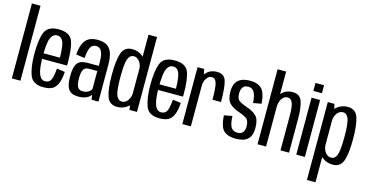

<svg xmlns="http://www.w3.org/2000/svg" viewBox="-94 -1254 3753 1943"><g transform="rotate(15 1782.5 -282.0)"><path d="M39.5 0H129.5V-785H39.5Z M370.5 4V-59Q326.5 -59 305.5 -114.5Q283.5 -169 283.5 -300Q283.5 -442.5 306 -490.5Q328.5 -539 371 -539Q415.5 -539 435.5 -492Q453.5 -447.5 455.5 -328.5H274V-270H545Q546 -285 546 -300.5Q546 -452.5 517 -527.5Q486.5 -602.5 371 -602.5Q257.5 -602.5 226.5 -527Q195 -451.5 195 -300Q195 -163 226 -79Q255.5 4 370.5 4ZM370.5 -59V4Q430.5 4 465 -16Q499 -36 517.5 -83Q536 -129.5 540 -202L455 -214Q451 -165.5 442 -126Q433 -87 414.5 -73Q396 -59 370.5 -59Z M741 4Q767.5 4 788.8 -1.2Q810 -6.5 826 -15Q842 -23.5 852.2 -33Q862.5 -42.5 866.5 -51.5L875 0H947V-382.5Q947 -466.5 928 -514.2Q909 -562 871.8 -582Q834.5 -602 777.5 -602Q741 -602 711.5 -592.2Q682 -582.5 660 -560.2Q638 -538 624.2 -499.2Q610.5 -460.5 606.5 -402.5L697 -389.5Q701 -446.5 711.2 -478.5Q721.5 -510.5 738.2 -524Q755 -537.5 777.5 -537.5Q803 -537.5 820.5 -523.2Q838 -509 847.2 -475.5Q856.5 -442 856.5 -384V-350H736Q703 -350 678 -342Q653 -334 636.5 -314.5Q620 -295 611.8 -261Q603.5 -227 603.5 -174.5Q603.5 -119 612.5 -83.8Q621.5 -48.5 639.2 -29.5Q657 -10.5 682.2 -3.2Q707.5 4 741 4ZM764 -59Q749.5 -59 736.8 -63.8Q724 -68.5 714.5 -81.2Q705 -94 700 -117.2Q695 -140.5 695 -178Q695 -215.5 700.5 -239Q706 -262.5 715.5 -274.8Q725 -287 738.5 -291.5Q752 -296 767.5 -296H855.5V-107.5Q851 -96.5 838.8 -85Q826.5 -73.5 807.5 -66.2Q788.5 -59 764 -59Z M1271 0H1350.5V-785H1261V-77ZM1142 3Q1207 3 1254.2 -36.8Q1301.5 -76.5 1301.5 -130.5L1261 -175.5Q1261 -129.5 1235.8 -95.2Q1210.5 -61 1175 -61Q1136 -61 1116.5 -107Q1097 -153 1097 -299Q1097 -445 1116.5 -490.8Q1136 -536.5 1175 -536.5Q1210.5 -536.5 1235.8 -502.8Q1261 -469 1261 -423.5L1301.5 -467Q1301.5 -521.5 1254.2 -561.5Q1207 -601.5 1142 -601.5Q1060 -601.5 1033.5 -526.2Q1007 -451 1007 -299Q1007 -148 1033.5 -72.5Q1060 3 1142 3Z M1585.5 4V-59Q1541.5 -59 1520.5 -114.5Q1498.5 -169 1498.5 -300Q1498.5 -442.5 1521 -490.5Q1543.5 -539 1586 -539Q1630.5 -539 1650.5 -492Q1668.5 -447.5 1670.5 -328.5H1489V-270H1760Q1761 -285 1761 -300.5Q1761 -452.5 1732 -527.5Q1701.5 -602.5 1586 -602.5Q1472.5 -602.5 1441.5 -527Q1410 -451.5 1410 -300Q1410 -163 1441 -79Q1470.5 4 1585.5 4ZM1585.5 -59V4Q1645.5 4 1680 -16Q1714 -36 1732.5 -83Q1751 -129.5 1755 -202L1670 -214Q1666 -165.5 1657 -126Q1648 -87 1629.5 -73Q1611 -59 1585.5 -59Z M2056.5 -317H2146Q2146 -464.5 2126.5 -533Q2107 -601.5 2029 -601.5Q1963 -601.5 1922 -559.2Q1881 -517 1881 -447.5L1915 -428Q1915 -466 1936 -501.2Q1957 -536.5 1994 -536.5Q2027.5 -536.5 2042 -493.2Q2056.5 -450 2056.5 -317ZM1825.5 0H1915V-505.5L1894.5 -596H1825.5Z M2384 3.5Q2470 3.5 2510.2 -34.5Q2550.5 -72.5 2550.5 -151.5Q2550.5 -242.5 2512.8 -278.2Q2475 -314 2413 -334Q2358.5 -353 2329.2 -372.5Q2300 -392 2300 -448Q2300 -489.5 2317.8 -514Q2335.5 -538.5 2374 -538.5Q2415.5 -538.5 2436.5 -503Q2457.5 -467.5 2461.5 -391L2547 -406.5Q2539.5 -517.5 2498.8 -559.5Q2458 -601.5 2375 -601.5Q2292 -601.5 2251 -562Q2210 -522.5 2210 -447.5Q2210 -362.5 2244 -326Q2278 -289.5 2342 -268Q2397.5 -249 2428.8 -228Q2460 -207 2460 -144Q2460 -106 2442 -82.8Q2424 -59.5 2384.5 -59.5Q2342 -59.5 2320 -90.8Q2298 -122 2294 -210L2208.5 -194.5Q2216.5 -74 2259 -35.2Q2301.5 3.5 2384 3.5Z M2613.5 0H2703V-785H2613.5ZM2854 0H2943.5V-359Q2943.5 -467.5 2921.5 -534.5Q2899.5 -601.5 2821 -601.5Q2748.5 -601.5 2703.8 -549.5Q2659 -497.5 2659 -431.5L2702.5 -410.5Q2702.5 -463.5 2726 -500Q2749.5 -536.5 2785.5 -536.5Q2822 -536.5 2838 -497.2Q2854 -458 2854 -358.5Z M3019.5 0H3109.5V-596.5H3019.5ZM3019.5 -751V-667H3109.5V-751Z M3190 220.5H3279.5V-514L3259 -596H3190ZM3399.5 3Q3481.5 3 3507.8 -72.8Q3534 -148.5 3534 -299Q3534 -450 3507.8 -525.8Q3481.5 -601.5 3399.5 -601.5Q3334.5 -601.5 3286.8 -561.5Q3239 -521.5 3239 -467L3279.5 -423.5Q3279.5 -469 3305 -502.8Q3330.5 -536.5 3366.5 -536.5Q3405.5 -536.5 3424.8 -490.5Q3444 -444.5 3444 -299Q3444 -153 3424.8 -107Q3405.5 -61 3366.5 -61Q3330.5 -61 3305 -95Q3279.5 -129 3279.5 -175.5L3239 -130.5Q3239 -76.5 3286.8 -36.8Q3334.5 3 3399.5 3Z"/></g></svg>

Font: Anybody Condensed
Style: Regular
Weight: 400
Width: 3
Designer: Tyler Finck
Foundry: Etcetera Type Company
Version: Version 1.113;gftools[0.9.25]